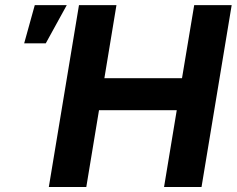

<svg xmlns="http://www.w3.org/2000/svg" viewBox="-20 -748 947 768"><path d="M175.3 0 295.9 -727.5H445.8L397.5 -435.1H708L756.8 -727.5H906.7L786.1 0H636.2L687 -307.1H376L325.2 0ZM76.7 -574.7 119.1 -727.5H247.1L163.1 -574.7Z"/></svg>

Font: Inter 28pt
Style: Bold Italic
Weight: 700
Italic angle: -9.3988°
Designer: Rasmus Andersson
Foundry: rsms
Version: Version 4.001;git-66647c0bb